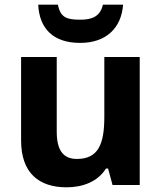

<svg xmlns="http://www.w3.org/2000/svg" viewBox="-20 -789 690 819"><path d="M505 -769H419C407 -717 370 -705 323 -705C266 -705 238 -713 227 -769H143C148 -668 206 -606 322 -606C434 -606 498 -671 505 -769ZM576 -546H425V-290C425 -174 399 -111 308 -111C248 -111 222 -150 222 -228V-546H70V-190C70 -50 147 10 264 10C333 10 397 -14 432 -70H441L460 0H576Z"/></svg>

Font: Noto Sans Canadian Aboriginal
Style: Bold
Weight: 700
Designer: Monotype Design Team, Typotheque's Kevin King
Foundry: Monotype Imaging Inc.
Version: Version 2.004